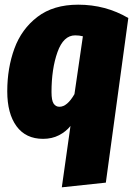

<svg xmlns="http://www.w3.org/2000/svg" viewBox="-20 -573 568 820"><path d="M281 -35Q262 -11 232 4.5Q202 20 164 20Q90 20 50.5 -34Q11 -88 11 -183Q11 -282 41.5 -365.5Q72 -449 140 -501Q208 -553 314 -553Q431 -553 528 -496L432 207L244 227ZM298 -171 334 -418Q319 -422 301 -422Q251 -422 225.5 -350.5Q200 -279 200 -180Q200 -144 209 -130.5Q218 -117 234 -117Q267 -117 298 -171Z"/></svg>

Font: Fira Sans Condensed Black
Style: Italic
Weight: 900
Width: 3
Italic angle: -8°
Designer: Carrois Corporate & Edenspiekermann AG
Foundry: Carrois Corporate GbR & Edenspiekermann AG
Version: Version 4.203